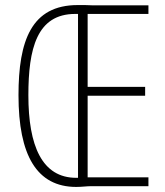

<svg xmlns="http://www.w3.org/2000/svg" viewBox="-20 -801 653 758"><path d="M287 -781C104 -781 53 -641 53 -425C53 -188 125 -63 281 -63C304 -63 322 -66 340 -66H566V-101H326V-423H553V-458H326V-746H566V-780H344C326 -781 314 -781 287 -781ZM277 -746C281 -746 285 -746 288 -746V-99C285 -99 285 -99 281 -99C146 -99 92 -225 92 -425C92 -608 125 -746 277 -746Z"/></svg>

Font: Noto Sans Malayalam UI ExtraCondensed ExtraLight
Style: Regular
Weight: 200
Width: 2
Designer: Jelle Bosma - Monotype Design Team
Foundry: Monotype Imaging Inc.
Version: Version 2.104